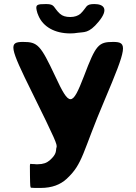

<svg xmlns="http://www.w3.org/2000/svg" viewBox="-20 -918 671 948"><path d="M168 10H180C238 10 278 -7 308 -34C391 -110 386 -165 497 -425C607 -685 611 -711 539 -711C466 -711 453 -696 395 -543C336 -390 323 -390 252 -543C180 -696 166 -711 94 -711C22 -711 26 -688 140 -458C254 -227 264 -203 259 -190C254 -176 264 -160 225 -126C211 -114 193 -107 166 -107H158L147 -108H141C136 -108 135 -109 131 -109C127 -109 127 -104 128 -51C129 3 129 8 134 9C139 9 141 9 154 10ZM327 -834C305 -834 288 -839 276 -850C242 -881 253 -898 208 -898C163 -898 155 -895 161 -867C163 -858 166 -848 170 -840C193 -786 250 -753 327 -753C340 -753 352 -754 363 -756C394 -761 418 -751 467 -811C520 -875 491 -898 446 -898C400 -898 411 -882 377 -850C365 -840 348 -834 327 -834Z"/></svg>

Font: Asimov Print
Style: A
Weight: 500
Designer: Google
Version: Version 2.000980: 2014